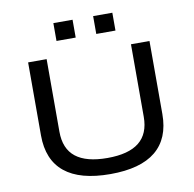

<svg xmlns="http://www.w3.org/2000/svg" viewBox="-95 -998 1112 1103"><g transform="rotate(-10 460.5 -446.5)"><path d="M461 9Q284 9 195 -63.5Q106 -136 106 -279V-705H214V-282Q214 -182 275.5 -133.5Q337 -85 460 -85Q584 -85 645 -134Q706 -183 706 -282V-705H814V-279Q814 -136 725.5 -63.5Q637 9 461 9ZM520 -798V-902H632V-798ZM288 -798V-902H400V-798Z"/></g></svg>

Font: Nunito Sans 10pt Expanded Medium
Style: Regular
Weight: 500
Width: 7
Designer: Vernon Adams
Foundry: Vernon Adams
Version: Version 3.101;gftools[0.9.27]